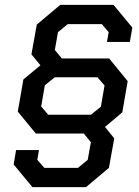

<svg xmlns="http://www.w3.org/2000/svg" viewBox="-20 -720 570 788"><path d="M419 -548 426 -588 398 -621H258L218 -588L205 -515L234 -480H428L504 -387L482 -259L411 -199L449 -152L427 -31L333 48H113L36 -45L46 -104H140L133 -64L162 -31H300L340 -64L353 -136L324 -172H127L53 -262L76 -394L146 -452L109 -497L131 -619L227 -700H446L523 -607L513 -548ZM164 -370 149 -283 178 -249H353L394 -282L409 -369L380 -403H205Z"/></svg>

Font: Chakra Petch Medium
Style: Italic
Weight: 500
Italic angle: -10°
Designer: Katatrad Aksorn Co.,Ltd.
Foundry: Cadson Demak Co.,Ltd.
Version: Version 1.000; ttfautohint (v1.6)